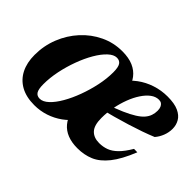

<svg xmlns="http://www.w3.org/2000/svg" viewBox="-91 -693 927 927"><g transform="rotate(45 373.0 -229.5)"><path d="M310 -472Q354 -472 384.5 -458.8Q415 -445.5 433.5 -421.2Q452 -397 459.5 -364L409.5 -364.5Q431.5 -397.5 464.2 -421.8Q497 -446 536.8 -459Q576.5 -472 619 -472Q666.5 -472 694.2 -459.2Q722 -446.5 734.2 -425.2Q746.5 -404 746.5 -378.5Q746.5 -354 737.5 -330.8Q728.5 -307.5 713 -289.5Q685.5 -278 652 -266.2Q618.5 -254.5 581.5 -243Q544.5 -231.5 506.2 -221Q468 -210.5 431.5 -202L433.5 -236Q483 -253 517.8 -268.2Q552.5 -283.5 575.2 -297.8Q598 -312 610.5 -326.5Q623 -341 628.2 -356.5Q633.5 -372 633.5 -389Q633.5 -403 629.5 -412.2Q625.5 -421.5 618.5 -426.5Q611.5 -431.5 600.5 -431.5Q579 -431.5 559.2 -416.8Q539.5 -402 522.5 -376.2Q505.5 -350.5 493 -317.5Q480.5 -284.5 473.2 -247.2Q466 -210 466 -172.5Q466 -122.5 486.5 -100.8Q507 -79 544 -79Q570 -79 593 -87.5Q616 -96 638 -117.8Q660 -139.5 683 -178.5L706 -178Q675.5 -102 642.2 -60.5Q609 -19 571 -3Q533 13 487 13Q448.5 13 419.2 1.5Q390 -10 371 -32.8Q352 -55.5 344 -88L390 -87.5Q368 -56 336.8 -33.5Q305.5 -11 269 1Q232.5 13 193 13Q137.5 13 99.5 -8.2Q61.5 -29.5 42 -68.2Q22.5 -107 22.5 -159.5Q22.5 -223 45 -279.2Q67.5 -335.5 107.2 -379Q147 -422.5 199 -447.2Q251 -472 310 -472ZM189.5 -27.5Q211 -27.5 233.8 -48.8Q256.5 -70 277.2 -106Q298 -142 314.5 -186.8Q331 -231.5 341 -278.5Q351 -325.5 351 -369Q351 -403.5 341.8 -417.5Q332.5 -431.5 313.5 -431.5Q292.5 -431.5 269.8 -410.2Q247 -389 226 -353Q205 -317 188.5 -272.2Q172 -227.5 162.2 -180.5Q152.5 -133.5 152.5 -90Q152.5 -55.5 161.5 -41.5Q170.5 -27.5 189.5 -27.5Z"/></g></svg>

Font: Newsreader 36pt
Style: Bold Italic
Weight: 700
Italic angle: -17°
Designer: Hugues Gentile
Foundry: Production Type
Version: Version 1.003